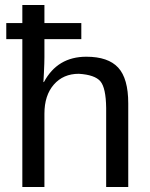

<svg xmlns="http://www.w3.org/2000/svg" viewBox="-20 -745 596 765"><path d="M153 -418H155Q209 -519 324 -519Q411 -519 451 -475.5Q491 -432 491 -333V0H403V-315Q402 -395 380 -421Q358 -447 294 -451Q232 -451 194.5 -408Q157 -365 157 -292V0H69V-589H5V-653H69V-725H157V-653H304V-589H157V-517Q157 -497 155 -455Q153 -419 153 -418Z"/></svg>

Font: Libra Sans
Style: Regular
Weight: 400
Foundry: Context Ltd
Version: Version 1.002